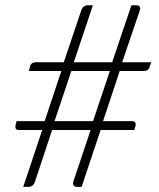

<svg xmlns="http://www.w3.org/2000/svg" viewBox="-20 -728 620 748"><path d="M372 -221.5 298 0H278.5Q272.5 0 268.5 -3.5Q264.5 -7 264.5 -13.5Q264.5 -17 266 -21.5L333 -221.5H183L116 -19.5Q112.5 -9 105.8 -4.5Q99 0 91 0H70.5L144.5 -221.5H53Q40 -221.5 40 -233.5Q40 -235.5 40.2 -237.2Q40.5 -239 41 -241.5L44.5 -256H154L219 -451.5H92.5L97.5 -470Q101 -485.5 121.5 -485.5H228.5L297 -688.5Q300 -698 306.8 -702.8Q313.5 -707.5 322 -707.5H342L267.5 -485.5H417L492 -707.5H512.5Q518.5 -707.5 522.2 -704.2Q526 -701 526 -695Q526 -691.5 524.5 -687L456 -485.5H569L563 -467.5Q560.5 -459.5 555.2 -455.5Q550 -451.5 540 -451.5H446.5L381.5 -256H494.5Q508.5 -256 508.5 -243V-239.5Q508.5 -238 507.5 -236L503 -221.5ZM192.5 -256H342.5L408 -451.5H258Z"/></svg>

Font: Lato TR Light
Style: Italic
Weight: 300
Italic angle: -12°
Designer: Lukasz Dziedzic
Foundry: Lukasz Dziedzic
Version: Version 1.104 2013